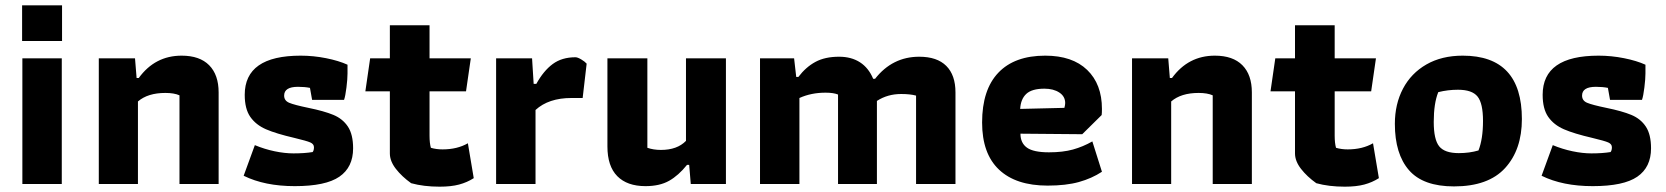

<svg xmlns="http://www.w3.org/2000/svg" viewBox="-20 -691 6256 721"><path d="M63 -671H213V-537H63ZM64 -472H212V0H64Z M351 -472H487L493 -398H501Q562 -482 662 -482Q730 -482 765.5 -446Q801 -410 801 -344V0H654V-333Q634 -342 601 -342Q535 -342 498 -310V0H351Z M895 -31 937 -146Q973 -131 1011 -123Q1049 -115 1082 -115Q1124 -115 1154 -120Q1159 -126 1159 -138Q1159 -150 1145.5 -156Q1132 -162 1086 -173Q1017 -189 979 -205.5Q941 -222 920 -252Q899 -282 899 -335Q899 -482 1109 -482Q1157 -482 1204.5 -472.5Q1252 -463 1285 -448V-415Q1285 -395 1281 -362.5Q1277 -330 1272 -316H1152L1144 -361Q1124 -365 1099 -365Q1047 -365 1047 -332Q1047 -313 1066 -305Q1085 -297 1138 -286Q1197 -274 1232 -259.5Q1267 -245 1286.5 -215.5Q1306 -186 1306 -134Q1306 -63 1254.5 -27.5Q1203 8 1087 8Q974 8 895 -31Z M1524 -3Q1489 -28 1466.5 -57Q1444 -86 1444 -115V-348H1352L1370 -472H1444V-596H1593V-472H1748L1730 -348H1593V-181Q1593 -154 1598 -136Q1618 -130 1642 -130Q1697 -130 1737 -153L1759 -22Q1734 -6 1704 2Q1674 10 1631 10Q1571 10 1524 -3Z M1843 -472H1978L1984 -376H1994Q2021 -425 2055.5 -450.5Q2090 -476 2141 -476Q2149 -476 2162.5 -468Q2176 -460 2183 -452L2168 -323H2126Q2040 -323 1991 -278V0H1843Z M2261 -141V-472H2411V-136Q2434 -128 2462 -128Q2523 -128 2556 -162V-472H2706V0H2574L2568 -72H2560Q2528 -32 2492.5 -12Q2457 8 2404 8Q2335 8 2298 -29.5Q2261 -67 2261 -141Z M2834 -472H2962L2970 -402H2978Q3006 -439 3042 -458.5Q3078 -478 3131 -478Q3177 -478 3209.5 -457Q3242 -436 3259 -395H3266Q3331 -478 3432 -478Q3499 -478 3533.5 -443.5Q3568 -409 3568 -344V0H3420V-332Q3398 -338 3364 -338Q3313 -338 3273 -312V0H3127V-336Q3110 -343 3080 -343Q3026 -343 2982 -323V0H2834Z M3668 -231Q3668 -354 3729 -418Q3790 -482 3905 -482Q4007 -482 4062.5 -428.5Q4118 -375 4118 -282Q4118 -267 4117 -259L4044 -187L3812 -189Q3812 -154 3836.5 -136.5Q3861 -119 3919 -119Q3971 -119 4009 -129.5Q4047 -140 4082 -160L4118 -46Q4080 -21 4031.5 -7.5Q3983 6 3914 6Q3795 6 3731.5 -54Q3668 -114 3668 -231ZM3977 -286Q3980 -297 3980 -304Q3980 -329 3958 -343.5Q3936 -358 3902 -358Q3855 -358 3834 -338.5Q3813 -319 3811 -282Z M4231 -472H4367L4373 -398H4381Q4442 -482 4542 -482Q4610 -482 4645.5 -446Q4681 -410 4681 -344V0H4534V-333Q4514 -342 4481 -342Q4415 -342 4378 -310V0H4231Z M4923 -3Q4888 -28 4865.5 -57Q4843 -86 4843 -115V-348H4751L4769 -472H4843V-596H4992V-472H5147L5129 -348H4992V-181Q4992 -154 4997 -136Q5017 -130 5041 -130Q5096 -130 5136 -153L5158 -22Q5133 -6 5103 2Q5073 10 5030 10Q4970 10 4923 -3Z M5218 -226Q5218 -300 5248.5 -358Q5279 -416 5336.5 -449Q5394 -482 5473 -482Q5695 -482 5695 -244Q5695 -129 5632 -60Q5569 9 5440 9Q5324 9 5271 -52Q5218 -113 5218 -226ZM5532 -126Q5549 -169 5549 -237Q5549 -303 5528.5 -328.5Q5508 -354 5455 -354Q5417 -354 5381 -345Q5364 -303 5364 -233Q5364 -167 5384.5 -141.5Q5405 -116 5458 -116Q5498 -116 5532 -126Z M5769 -31 5811 -146Q5847 -131 5885 -123Q5923 -115 5956 -115Q5998 -115 6028 -120Q6033 -126 6033 -138Q6033 -150 6019.5 -156Q6006 -162 5960 -173Q5891 -189 5853 -205.5Q5815 -222 5794 -252Q5773 -282 5773 -335Q5773 -482 5983 -482Q6031 -482 6078.5 -472.5Q6126 -463 6159 -448V-415Q6159 -395 6155 -362.5Q6151 -330 6146 -316H6026L6018 -361Q5998 -365 5973 -365Q5921 -365 5921 -332Q5921 -313 5940 -305Q5959 -297 6012 -286Q6071 -274 6106 -259.5Q6141 -245 6160.5 -215.5Q6180 -186 6180 -134Q6180 -63 6128.5 -27.5Q6077 8 5961 8Q5848 8 5769 -31Z"/></svg>

Font: Athiti
Style: Bold
Weight: 700
Designer: CadsonDemak Team
Foundry: CadsonDemak
Version: Version 1.033